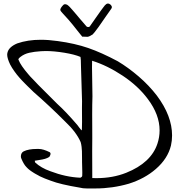

<svg xmlns="http://www.w3.org/2000/svg" viewBox="-20 -1063 1010 1082"><path d="M579.6 -1040.5Q584.5 -1043 587.9 -1043Q596.2 -1043 603.3 -1036.4Q610.4 -1029.8 610.4 -1022Q610.4 -1017.6 605 -1010.7Q599.6 -1004.4 574 -966.6Q548.3 -928.7 535.2 -910.6Q506.8 -872.1 502 -868.7Q481.4 -855.5 472.2 -855.5Q470.7 -855.5 462.6 -856Q454.6 -856.4 446.8 -856.4H443.4Q434.6 -867.2 417.7 -888.4Q400.9 -909.7 390.4 -922.9Q379.9 -936 364.5 -953.6Q349.1 -971.2 335.4 -985.4Q334 -987.3 330.1 -991.5Q326.2 -995.6 323.7 -999Q321.3 -1002.4 319.8 -1005.9V-1007.3Q319.8 -1017.1 335.4 -1033.7Q343.8 -1043.9 359.4 -1035.6Q366.7 -1030.3 373.3 -1023.4Q379.9 -1016.6 387.9 -1007.1Q396 -997.6 400.4 -992.7Q410.6 -981 432.4 -954.8Q454.1 -928.7 466.3 -915.5Q470.2 -910.2 477.8 -910.6Q485.4 -911.1 488.3 -917.5Q499 -932.1 518.3 -960.4Q537.6 -988.8 548.3 -1002.9Q551.8 -1006.3 561.8 -1021Q571.8 -1035.6 579.6 -1040.5ZM643.6 -717.8Q702.6 -682.6 761.2 -632.3Q819.8 -582 864.3 -523.9Q949.7 -409.7 949.7 -299.8Q949.7 -270.5 943.4 -242.7Q925.3 -168.9 858.4 -110.8Q795.9 -56.2 706.1 -27.8Q613.8 -1 518.1 -1Q508.8 -1 499 -1Q496.1 -1 493.2 -1Q489.3 -1 481.4 -1Q473.6 -1 469.2 -1Q445.8 -1 430.7 -5.4Q319.3 -23.9 266.6 -44.4Q230 -57.1 204.1 -69.8Q202.6 -70.8 196 -74.5Q189.5 -78.1 187.5 -79.1Q185.5 -80.1 179.4 -83.5Q173.3 -86.9 171.1 -88.4Q168.9 -89.8 163.6 -93.3Q158.2 -96.7 155.5 -98.6Q152.8 -100.6 148.4 -103.8Q144 -106.9 141.1 -109.6Q138.2 -112.3 134.5 -115.7Q130.9 -119.1 127.9 -122.6Q114.3 -136.2 100.6 -168.5Q97.7 -174.8 97.7 -182.1Q97.7 -191.4 101.8 -199Q106 -206.5 113.3 -210Q140.6 -223.6 187.5 -223.6Q191.9 -223.6 196.3 -223.6Q197.3 -223.6 198.2 -223.6Q223.6 -223.6 260.7 -205.1Q270.5 -197.8 257.8 -178.7Q247.1 -171.9 233.9 -168Q220.7 -164.1 201.7 -161.4Q182.6 -158.7 175.8 -157.2Q176.3 -155.8 176.8 -152.6Q177.2 -149.4 177.7 -147.9Q210.9 -116.7 263.7 -98.1Q350.6 -64.9 432.6 -61.5Q443.4 -65.9 443.4 -73.2Q443.8 -81.1 443.8 -90.8Q443.8 -100.6 443.1 -120.4Q442.4 -140.1 442.4 -149.4Q442.4 -154.8 442.4 -159.2Q442.4 -167 442.1 -184.3Q441.9 -201.7 441.7 -211.7Q441.4 -221.7 439.7 -236.1Q438 -250.5 434.6 -262.2Q410.2 -318.4 347.7 -377.4Q261.7 -463.9 168.9 -544.9Q167 -546.9 153.1 -560.3Q139.2 -573.7 136 -576.9Q132.8 -580.1 120.6 -592.3Q108.4 -604.5 104 -609.4Q99.6 -614.3 89.6 -625.2Q79.6 -636.2 74.2 -643.6Q68.8 -650.9 61.3 -660.9Q53.7 -670.9 48.1 -680.4Q42.5 -689.9 37.1 -699.7Q21 -733.4 20.5 -753.9Q20.5 -761.2 22.5 -768.1Q30.8 -798.8 77.1 -818.4Q136.2 -838.9 210 -838.9Q253.9 -838.9 305.7 -831.5Q402.3 -818.4 477.3 -792.5Q552.2 -766.6 643.6 -717.8ZM95.7 -742.7Q94.7 -741.7 91.3 -739Q87.9 -736.3 86.9 -734.9Q85.9 -733.4 84.2 -730.2Q82.5 -727.1 85 -724.6Q96.7 -694.3 139.6 -644.5Q148.9 -632.8 168.5 -613.3Q188 -593.8 195.3 -585L301.8 -478.5Q351.1 -434.1 416 -358.4Q418 -356.4 426.3 -344.5Q434.6 -332.5 441.4 -328.1Q442.4 -349.1 442.4 -376.5Q442.4 -390.1 442.1 -416.7Q441.9 -443.4 441.9 -457Q441.9 -476.6 442.4 -492.7Q442.4 -494.6 436.5 -684.1Q436 -690.4 436 -702.4Q436 -714.4 435.5 -724.1Q435.1 -733.9 433.6 -742.2Q400.4 -756.3 342.3 -765.9Q284.2 -775.4 237.8 -775.4Q222.7 -775.4 210.9 -774.4Q172.9 -772 145 -765.6Q117.2 -759.3 95.7 -742.7ZM499 -720.7Q498.5 -702.1 498.5 -682.6Q498.5 -670.9 501 -520Q499.5 -476.6 499.5 -418.9Q499.5 -396.5 499.8 -351.6Q500 -306.6 500 -284.2Q499.5 -251.5 499.5 -209.5Q499.5 -184.6 499.8 -134.3Q500 -84 500 -59.6Q511.7 -59.1 523.4 -59.1Q615.7 -59.1 691.4 -89.4Q831.5 -145.5 867.2 -253.4Q879.4 -290 879.4 -328.1Q879.4 -416.5 813.5 -504.4Q758.8 -578.1 671.9 -636Q585 -693.8 499 -720.7Z"/></svg>

Font: Avessa
Style: Medium
Weight: 500
Designer: Arman Khorramak
Foundry: Arman Khorramak
Version: Version 1.000; ttfautohint (v1.8.1)